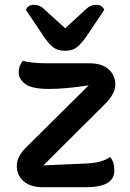

<svg xmlns="http://www.w3.org/2000/svg" viewBox="-20 -781 543 801"><path d="M159 -634 88 -740Q97 -761 121 -761Q145 -761 163 -744L252 -663L340 -744Q358 -761 382 -761Q406 -761 415 -740L344 -634Q321 -600 301.5 -584.5Q282 -569 251.5 -569Q221 -569 201.5 -584Q182 -599 159 -634ZM457 -69Q457 0 339 0H159Q107 0 78.5 -25Q50 -50 50 -90Q50 -130 95 -172L350 -425Q255 -410 184 -410Q113 -410 85.5 -430.5Q58 -451 58 -479Q58 -507 75 -527Q117 -517 173 -517H353Q405 -517 433 -492Q461 -467 461 -428Q461 -389 416 -345L161 -91L341 -99Q406 -102 439 -126Q457 -107 457 -69Z"/></svg>

Font: Laila SemiBold
Style: Regular
Weight: 600
Designer: Hitesh Malaviya
Foundry: Indian Type Foundry
Version: Version 1.302;PS 1.0;hotconv 1.0.78;makeotf.lib2.5.61930; tt